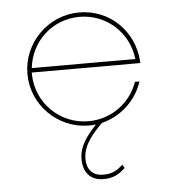

<svg xmlns="http://www.w3.org/2000/svg" viewBox="-47 -449 626 698"><g transform="rotate(-5 265.5 -99.5)"><path d="M472.7 -202.1V-208C465.3 -320.8 377.4 -404.8 267.1 -404.8C153.8 -404.8 60.5 -312 60.5 -198.2C60.5 -85 153.8 7.8 267.1 7.8C275.4 7.8 284.2 7.3 292.5 6.3C259.8 42.5 229.5 77.6 229.5 127.9C229.5 175.3 254.9 206.5 303.2 206.5C338.4 206.5 358.9 195.3 382.8 172.9L375.5 160.2C353 181.2 335 190.4 303.2 190.4C263.7 190.4 243.7 165 243.7 127.9C243.7 75.2 283.2 34.7 314.9 2.4C384.8 -14.6 441.9 -67.4 463.9 -135.7H447.3C421.9 -61 350.6 -7.8 267.1 -7.8C163.1 -7.8 79.1 -90.3 76.7 -194.3V-202.1ZM267.1 -388.7C365.7 -388.7 445.8 -314.5 456.1 -218.3H78.1C89.4 -316.4 168 -388.7 267.1 -388.7Z"/></g></svg>

Font: Now Thin
Style: Regular
Weight: 100
Designer: Alfredo Marco Pradil
Foundry: Alfredo Marco Pradil
Version: Version 1.200;hotconv 1.0.109;makeotfexe 2.5.65596